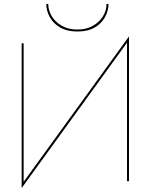

<svg xmlns="http://www.w3.org/2000/svg" viewBox="-20 -920 765 975"><path d="M635 -717V-735L90 17V35ZM100 -700H90V35L100 13ZM635 -735 625 -715V0H635ZM215 -900Q215 -866 232.5 -833.5Q250 -801 285.5 -780.5Q321 -760 373 -760Q426 -760 461 -780.5Q496 -801 513.5 -833.5Q531 -866 531 -900H521Q521 -867 503 -837.5Q485 -808 452 -789Q419 -770 373 -770Q327 -770 294 -789Q261 -808 243 -837.5Q225 -867 225 -900Z"/></svg>

Font: Jost Thin
Style: Regular
Weight: 250
Version: Version 3.710